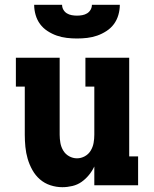

<svg xmlns="http://www.w3.org/2000/svg" viewBox="-20 -770 640 798"><path d="M239 8Q214 8 189.5 0Q165 -8 146 -24.5Q127 -41 114.5 -63.5Q102 -86 95 -110Q88 -134 85.5 -159.5Q83 -185 83 -210V-410H46V-530H228V-210Q228 -193 231 -176Q234 -159 243 -144Q252 -129 267.5 -120.5Q283 -112 300 -112Q317 -112 332.5 -120.5Q348 -129 357 -144Q366 -159 369 -176Q372 -193 372 -210V-410H335V-530H517V-120H554V0H372V-78Q363 -59 349.5 -42.5Q336 -26 319 -14Q302 -2 281 3Q260 8 239 8ZM300 -610Q279 -610 257.5 -612.5Q236 -615 216 -622Q196 -629 177.5 -641Q159 -653 146.5 -670Q134 -687 128 -708Q122 -729 122 -750H238Q238 -739 243.5 -729.5Q249 -720 258 -714.5Q267 -709 278 -707Q289 -705 300 -705Q311 -705 322 -707Q333 -709 342 -714.5Q351 -720 356.5 -729.5Q362 -739 362 -750H478Q478 -729 472 -708Q466 -687 453.5 -670Q441 -653 422.5 -641Q404 -629 384 -622Q364 -615 342.5 -612.5Q321 -610 300 -610Z"/></svg>

Font: Iosevka Slab Heavy Extended
Style: Regular
Weight: 900
Width: 7
Monospace: yes
Designer: Belleve Invis
Foundry: Belleve Invis
Version: Version 11.1.0; ttfautohint (v1.8.3)